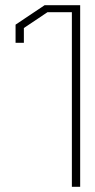

<svg xmlns="http://www.w3.org/2000/svg" viewBox="-20 -720 367 740"><path d="M257 0V-673H163L72 -612V-555H40V-625L152 -700H289V0Z"/></svg>

Font: Turret Road ExtraLight
Style: Regular
Weight: 275
Designer: Noponies
Foundry: Noponies
Version: Version 1.001; ttfautohint (v1.8)